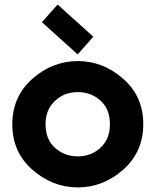

<svg xmlns="http://www.w3.org/2000/svg" viewBox="-20 -816 686 846"><path d="M233.9 -795.9 391.1 -654.3 322.3 -576.2 164.6 -718.3ZM322.8 9.8Q210.9 9.8 122.1 -68.8Q34.2 -146 34.2 -268.6Q34.2 -390.1 122.6 -468.8Q210.9 -546.9 322.8 -546.9Q434.6 -546.9 523.4 -468.3Q611.3 -391.1 611.3 -268.6Q611.3 -147 522.9 -68.4Q434.1 9.8 322.8 9.8ZM322.8 -127Q382.8 -127 424.3 -166.5Q464.4 -204.6 464.4 -268.6Q464.4 -334.5 423.8 -371.6Q382.3 -410.2 322.8 -410.2Q262.2 -410.2 221.2 -370.6Q180.7 -332 180.7 -268.6Q180.7 -202.6 221.2 -165.5Q263.7 -127 322.8 -127Z"/></svg>

Font: Newest Shape
Style: Bold
Weight: 700
Designer: Wojciech Kalinowski "wmk69" (wmk69@o2.pl)
Foundry: Wojciech Kalinowski "wmk69" (wmk69@o2.pl)
Version: Version 1.0.0; 2022-02-24